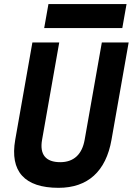

<svg xmlns="http://www.w3.org/2000/svg" viewBox="-20 -899 643 929"><path d="M263.2 9.8C404.8 9.8 492.7 -69.8 519.5 -222.7L602.5 -693.4H472.7L389.6 -222.7C377 -151.4 336.4 -114.3 271.5 -114.3C201.2 -114.3 170.9 -151.4 183.6 -222.7L266.6 -693.4H136.7L53.7 -222.7C26.9 -69.8 98.6 9.8 263.2 9.8ZM193.8 -763.2H571.8L592.3 -879.4H214.4Z"/></svg>

Font: Cascadia Mono PL
Style: Bold Italic
Weight: 700
Italic angle: -10°
Monospace: yes
Designer: Aaron Bell
Foundry: Saja Typeworks
Version: Version 2404.023